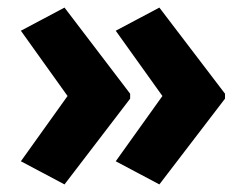

<svg xmlns="http://www.w3.org/2000/svg" viewBox="-20 -530 647 506"><path d="M573 -270 400 -44 285 -105 408 -277 285 -449 400 -510 573 -283ZM323 -270 150 -44 35 -105 158 -277 35 -449 150 -510 323 -283Z"/></svg>

Font: Noto Sans Malayalam SemiCondensed ExtraBold
Style: Regular
Weight: 800
Width: 4
Designer: Jelle Bosma - Monotype Design Team
Foundry: Monotype Imaging Inc.
Version: Version 2.104; ttfautohint (v1.8.4.7-5d5b)